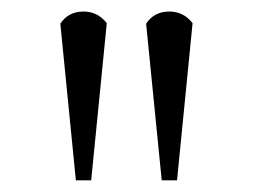

<svg xmlns="http://www.w3.org/2000/svg" viewBox="-20 -722 436 331"><path d="M84 -681.2Q97.7 -702.1 124 -702.1Q148.4 -702.1 164.1 -682.1L137.2 -411.1H110.8ZM231.9 -681.2Q245.6 -702.1 272 -702.1Q296.4 -702.1 312 -682.1L285.2 -411.1H258.8Z"/></svg>

Font: Dihjauti
Style: Regular
Weight: 400
Designer: T. Christopher White
Version: Version 3.0.0